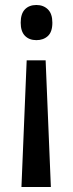

<svg xmlns="http://www.w3.org/2000/svg" viewBox="-20 -566 291 770"><path d="M190 -475Q190 -438 172 -421.5Q154 -405 126 -405Q97 -405 80 -422.5Q63 -440 63 -475Q63 -511 80 -528.5Q97 -546 126 -546Q154 -546 172 -528.5Q190 -511 190 -475ZM87 -324H163L184 184H66Z"/></svg>

Font: Noto Sans Lao Condensed Medium
Style: Regular
Weight: 500
Width: 3
Designer: Monotype Design Team
Foundry: Monotype Imaging Inc.
Version: Version 2.003; ttfautohint (v1.8.4.7-5d5b)